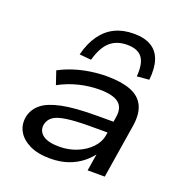

<svg xmlns="http://www.w3.org/2000/svg" viewBox="-136 -880 965 1010"><g transform="rotate(20 346.5 -375.0)"><path d="M252 9Q183 9 137 -13.5Q91 -36 70.5 -73Q50 -110 59 -156Q69 -199 104.5 -228Q140 -257 213 -272Q286 -287 408 -287H519L509 -223H397Q310 -223 260.5 -215.5Q211 -208 189 -192Q167 -176 161 -149Q154 -112 183 -89Q212 -66 276 -66Q328 -66 374 -84.5Q420 -103 451 -135.5Q482 -168 488 -208L505 -315Q514 -371 481 -396Q448 -421 375 -421Q318 -421 260.5 -407Q203 -393 150 -364L125 -438Q162 -458 205.5 -472Q249 -486 296 -493Q343 -500 386 -500Q467 -500 519 -480.5Q571 -461 593 -418Q615 -375 605 -306L556 0H460L478 -112L488 -113Q466 -78 431.5 -50Q397 -22 352.5 -6.5Q308 9 252 9ZM278 -553 212 -559Q229 -626 261 -670.5Q293 -715 338.5 -737Q384 -759 444 -759Q504 -759 541.5 -736.5Q579 -714 594 -669.5Q609 -625 602 -559L534 -553Q540 -626 515 -659Q490 -692 431 -692Q372 -692 335 -659Q298 -626 278 -553Z"/></g></svg>

Font: Nunito Sans 10pt Expanded Medium
Style: Italic
Weight: 500
Width: 7
Italic angle: -9°
Designer: Vernon Adams
Foundry: Vernon Adams
Version: Version 3.101;gftools[0.9.27]